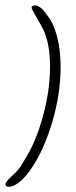

<svg xmlns="http://www.w3.org/2000/svg" viewBox="-58 -638 283 719"><path d="M62.5 -614.3Q67.4 -617.7 73.2 -617.7Q90.8 -617.7 112.3 -589.8Q133.8 -562 142.6 -540Q168.9 -477.5 168.9 -386.7Q168.9 -285.6 137.2 -179.2Q105.5 -72.8 56.2 -2.4Q33.2 30.3 12 45.9Q-9.3 61.5 -23.9 61.5Q-29.8 61.5 -33.7 59.1Q-37.6 56.2 -37.6 52.2Q-37.6 42.5 -12.2 20Q-1.5 10.7 6.3 1.7Q14.2 -7.3 17.3 -11.7Q20.5 -16.1 29.3 -31.2Q38.1 -46.4 42 -52.7Q78.6 -112.8 104 -207.3Q129.4 -301.8 129.4 -388.7Q129.4 -472.7 104.5 -526.4Q97.2 -541.5 85.7 -561Q74.2 -580.6 67.4 -592.8Q60.5 -605 60.5 -610.4Q60.5 -612.3 62.5 -614.3Z"/></svg>

Font: Sintesa 2
Style: 2
Weight: 400
Version: Version 001.000